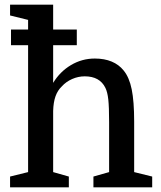

<svg xmlns="http://www.w3.org/2000/svg" viewBox="-20 -800 689 820"><path d="M27 -607V-674H308V-607ZM446 -65V-278Q446 -343 442.5 -375Q439 -407 430 -425Q406 -474 342 -474Q314 -474 288 -462.5Q262 -451 244 -431Q226 -414 217 -388.5Q208 -363 207 -326V-65L274 -46V0H23V-46L100 -65V-715L23 -734V-780H207V-446Q236 -494 283 -522Q330 -550 385 -550Q426 -550 457 -537Q488 -524 508 -499Q532 -470 542.5 -418.5Q553 -367 553 -281V-65L630 -46V0H379V-46Z"/></svg>

Font: Domine Medium
Style: Regular
Weight: 500
Designer: Pablo Impallari, Rodrigo Fuenzalida, Brenda Gallo
Foundry: Pablo Impallari, Rodrigo Fuenzalida, Brenda Gallo
Version: Version 2.000